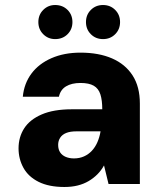

<svg xmlns="http://www.w3.org/2000/svg" viewBox="-20 -734 643 766"><path d="M237 12Q175 12 134 -8.5Q93 -29 73.5 -64.5Q54 -100 54 -142Q54 -187 76.5 -222Q99 -257 146.5 -277.5Q194 -298 267 -298H388Q388 -334 380.5 -357.5Q373 -381 354 -392Q335 -403 301 -403Q266 -403 243.5 -389.5Q221 -376 215 -348H71Q76 -401 105.5 -440.5Q135 -480 185.5 -502Q236 -524 301 -524Q374 -524 427 -501Q480 -478 509 -433Q538 -388 538 -321V0H413L395 -74Q384 -54 368.5 -38.5Q353 -23 333.5 -11.5Q314 0 290 6Q266 12 237 12ZM275 -102Q297 -102 315 -110Q333 -118 346.5 -132.5Q360 -147 368.5 -166.5Q377 -186 381 -209V-210H285Q260 -210 244 -203.5Q228 -197 220 -184.5Q212 -172 212 -156Q212 -138 220 -126Q228 -114 242.5 -108Q257 -102 275 -102ZM200 -578Q172 -578 152.5 -597.5Q133 -617 133 -646Q133 -675 152.5 -694.5Q172 -714 200 -714Q230 -714 249.5 -694.5Q269 -675 269 -646Q269 -617 249.5 -597.5Q230 -578 200 -578ZM391 -578Q362 -578 342.5 -597.5Q323 -617 323 -646Q323 -675 342.5 -694.5Q362 -714 391 -714Q420 -714 439.5 -694.5Q459 -675 459 -646Q459 -617 439.5 -597.5Q420 -578 391 -578Z"/></svg>

Font: DM Sans 12pt Black
Style: Regular
Weight: 900
Version: Version 4.004;gftools[0.9.30]